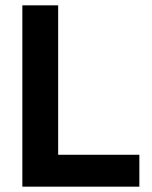

<svg xmlns="http://www.w3.org/2000/svg" viewBox="-20 -700 569 720"><path d="M63.8 -680H198.1V0H63.8ZM98.8 -119.6H502.6V0H98.8Z"/></svg>

Font: TASA Orbiter VF Text
Style: Regular
Weight: 400
Designer: Weizhong Zhang
Foundry: 本地遙控
Version: Version 1.001;Glyphs 3.2 (3192)